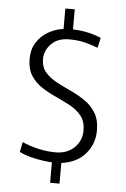

<svg xmlns="http://www.w3.org/2000/svg" viewBox="-58 -805 613 935"><g transform="rotate(5 248.5 -337.0)"><path d="M428 -184Q428 -119 386.5 -70.5Q345 -22 269 -12V89H223V-11Q184 -13 139 -22.5Q94 -32 63 -48L73 -97Q107 -81 150.5 -71Q194 -61 237 -61Q293 -61 328 -95Q363 -129 363 -179Q363 -222 342 -249Q321 -276 287.5 -294.5Q254 -313 217 -329.5Q180 -346 146.5 -367.5Q113 -389 92 -421.5Q71 -454 71 -505Q71 -550 92 -583.5Q113 -617 148 -637.5Q183 -658 223 -663V-763H269V-665Q313 -663 347 -655Q381 -647 407 -635L396 -586Q371 -596 336 -605.5Q301 -615 255 -615Q199 -615 167.5 -582.5Q136 -550 136 -509Q136 -470 157 -445Q178 -420 211.5 -402Q245 -384 282 -367Q319 -350 352.5 -327.5Q386 -305 407 -271Q428 -237 428 -184Z"/></g></svg>

Font: Murecho Light
Style: Regular
Weight: 300
Designer: Neil Summerour
Foundry: Positype
Version: Version 1.010; ttfautohint (v1.8.3)